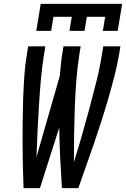

<svg xmlns="http://www.w3.org/2000/svg" viewBox="-20 -975 653 995"><path d="M102 0Q100 -58 98.5 -115.5Q97 -173 97 -231Q97 -289 97.5 -347Q98 -405 100 -463.5Q102 -522 106 -580.5Q110 -639 120 -698L126 -735H215L209 -698Q198 -631 192 -563.5Q186 -496 182 -429Q178 -362 174.5 -295Q171 -228 169 -161L290 -582Q293 -611 295.5 -640Q298 -669 303 -698L309 -735H398L392 -698Q381 -627 375.5 -556.5Q370 -486 367.5 -415.5Q365 -345 364 -275Q363 -205 363 -135Q385 -205 405 -275Q425 -345 444 -415.5Q463 -486 480.5 -556.5Q498 -627 509 -698L515 -735H604L598 -698Q588 -639 573 -580.5Q558 -522 541 -463.5Q524 -405 505.5 -347Q487 -289 467 -231Q447 -173 426.5 -115.5Q406 -58 386 0H301Q296 -78 292 -156.5Q288 -235 287 -314L187 0ZM168 -815 191 -955H613L590 -815H513L525 -888H430L418 -815H340L352 -888H257L245 -815Z"/></svg>

Font: Iosevka Medium Extended
Style: Italic
Weight: 500
Width: 7
Italic angle: -9°
Monospace: yes
Designer: Belleve Invis
Foundry: Belleve Invis
Version: Version 32.5.0; ttfautohint (v1.8.4)